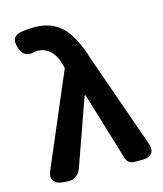

<svg xmlns="http://www.w3.org/2000/svg" viewBox="-118 -881 830 976"><g transform="rotate(-15 297.0 -392.5)"><path d="M116.2 7.8 89.8 5.9Q56.6 2.9 43.9 -17.1Q31.2 -37.1 44.9 -68.4L251 -551.8L247.1 -568.4Q234.4 -619.1 206.1 -646Q177.7 -672.9 139.6 -672.9Q128.9 -672.9 125 -671.9Q63.5 -654.3 45.9 -717.8Q38.1 -746.1 43.9 -760.7Q49.8 -776.4 75.2 -785.2Q109.4 -793 156.2 -793Q246.1 -793 301.8 -737.3Q355.5 -682.6 391.6 -561.5L564.5 -70.3Q575.2 -38.1 562 -19Q548.8 0 514.6 0H511.7H470.7Q435.5 0 425.8 -33.2L317.4 -391.6H312.5L187.5 -39.1Q179.7 -16.6 160.2 -3.4Q140.6 9.8 116.2 7.8Z"/></g></svg>

Font: Bpmf GenSen Rounded B
Style: B
Weight: 700
Foundry: But Ko
Version: Version 1.320